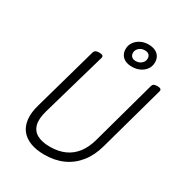

<svg xmlns="http://www.w3.org/2000/svg" viewBox="-284 -1477 1589 1692"><g transform="rotate(30 510.5 -631.5)"><path d="M418 19Q336 19 276 -4Q216 -27 181 -71Q146 -115 139 -180.5Q132 -246 156 -329L338 -976Q343 -990 354.5 -996.5Q366 -1003 389 -1003Q412 -1003 423 -996Q434 -989 430 -973L242 -319Q217 -232 231.5 -176Q246 -120 296 -93Q346 -66 425 -66Q511 -66 575.5 -95Q640 -124 683.5 -180.5Q727 -237 750 -319L931 -976Q935 -990 946.5 -996.5Q958 -1003 981 -1003Q1028 -1003 1020 -973L836 -309Q807 -202 748.5 -129Q690 -56 607 -18.5Q524 19 418 19ZM699 -1038Q659 -1038 631 -1051.5Q603 -1065 588.5 -1089.5Q574 -1114 574 -1147Q574 -1185 595 -1215.5Q616 -1246 651.5 -1264Q687 -1282 730 -1282Q771 -1282 799.5 -1268.5Q828 -1255 843 -1230.5Q858 -1206 858 -1172Q858 -1133 837 -1103Q816 -1073 780 -1055.5Q744 -1038 699 -1038ZM703 -1098Q738 -1098 761.5 -1119Q785 -1140 785 -1170Q785 -1194 770.5 -1207.5Q756 -1221 727 -1221Q694 -1221 670.5 -1200Q647 -1179 647 -1150Q647 -1126 662 -1112Q677 -1098 703 -1098Z"/></g></svg>

Font: Playwrite AU SA
Style: Regular
Weight: 400
Designer: Veronika Burian, José Scaglione
Foundry: TypeTogether
Version: Version 1.002